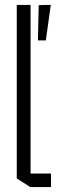

<svg xmlns="http://www.w3.org/2000/svg" viewBox="-20 -759 257 779"><path d="M103 0 48 -35V-739H104V0ZM104 0V-55H187V0ZM134 -595 137 -738 162 -739H186L166 -595Z"/></svg>

Font: Foldit Thin Light
Style: Regular
Weight: 300
Version: Version 1.003